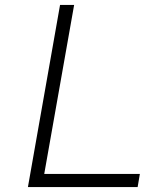

<svg xmlns="http://www.w3.org/2000/svg" viewBox="-20 -757 587 777"><path d="M93 0 223 -737H280L159 -53H546L537 0Z"/></svg>

Font: Tomorrow Light
Style: Italic
Weight: 300
Italic angle: -10°
Designer: Tony de Marco, Monica Rizzolli
Foundry: Just in Type
Version: Version 2.002